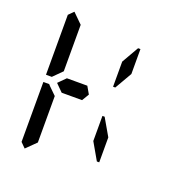

<svg xmlns="http://www.w3.org/2000/svg" viewBox="-150 -1075 1116 1150"><g transform="rotate(20 408.0 -500.0)"><path d="M224 -454 178 -500 224 -546H328H354L381 -499L354 -454H238ZM501 -407H515L578 -298V-139H563L501 -247ZM130 -64 99 -95V-477H136L145 -467L192 -421V-218V-139V-125ZM563 -861H578V-702L515 -593H501V-753ZM192 -579 136 -523H99V-905L130 -936L192 -875V-861V-782Z"/></g></svg>

Font: DSEG14 Classic Mini
Style: Regular
Weight: 400
Designer: Keshikan(Twitter:@keshinomi_88pro)
Version: Version 0.46